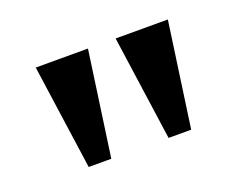

<svg xmlns="http://www.w3.org/2000/svg" viewBox="-58 -811 581 463"><g transform="rotate(-20 233.0 -579.5)"><path d="M102 -445H160L198 -714H64ZM307 -445H365L403 -714H269Z"/></g></svg>

Font: Noto Serif Gurmukhi SemiBold
Style: Regular
Weight: 600
Designer: Vaibhav Singh and the Monotype Design Team
Foundry: Monotype Imaging Inc.
Version: Version 2.004